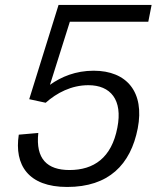

<svg xmlns="http://www.w3.org/2000/svg" viewBox="-20 -750 660 782"><path d="M218.5 -730 99 -346 166 -331.5C211 -371.5 270.5 -403 340 -403C430 -403 480.5 -344 458 -230C434.5 -107 362 -57.5 263 -57.5C172.5 -57.5 124.5 -102.5 136 -208.5L56.5 -201.5C37.5 -78 95 11.5 253.5 11.5C422.5 11.5 512 -79 541 -227C569.5 -374.5 497 -462 361.5 -462C288.5 -462 229.5 -437.5 183.5 -404.5L264.5 -661.5H584L597.5 -730Z"/></svg>

Font: Monaspace Neon Light
Style: Italic
Weight: 300
Italic angle: -11°
Designer: Riley Cran & the Lettermatic Team
Foundry: Lettermatic
Version: Version 1.200 (Monaspace Neon)